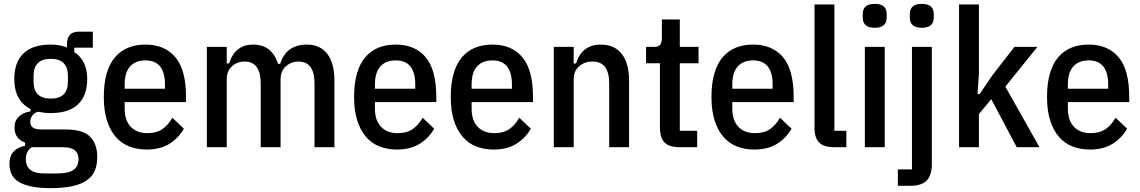

<svg xmlns="http://www.w3.org/2000/svg" viewBox="-20 -763 5910 995"><path d="M484 51Q484 92 471 122Q458 152 429 172Q400 192 354.5 202Q309 212 243 212Q184 212 143 203.5Q102 195 76.5 179Q51 163 40 139.5Q29 116 29 86Q29 46 50.5 22.5Q72 -1 110 -7V-24Q82 -34 68.5 -54Q55 -74 55 -102Q55 -137 77.5 -158.5Q100 -180 138 -186V-198Q54 -241 54 -354Q54 -440 101.5 -486Q149 -532 243 -532Q289 -532 327 -517V-534Q327 -599 389 -599H461V-516H365V-493Q397 -473 414.5 -437.5Q432 -402 432 -354Q432 -268 384.5 -222.5Q337 -177 243 -177Q225 -177 208.5 -179Q192 -181 177 -184Q157 -178 147 -163.5Q137 -149 137 -132Q137 -112 150.5 -102Q164 -92 195 -92H320Q409 -92 446.5 -55Q484 -18 484 51ZM387 61Q387 32 368 16Q349 0 304 0H144Q114 21 114 62Q114 97 136.5 116.5Q159 136 213 136H275Q334 136 360.5 117.5Q387 99 387 61ZM243 -252Q332 -252 332 -340V-370Q332 -458 243 -458Q154 -458 154 -370V-340Q154 -252 243 -252Z M740 12Q691 12 650 -4Q609 -20 580 -53.5Q551 -87 534.5 -138Q518 -189 518 -260Q518 -331 533 -382.5Q548 -434 576.5 -467Q605 -500 644.5 -516Q684 -532 734 -532Q833 -532 888.5 -467Q944 -402 944 -260V-234H626V-201Q626 -139 657.5 -106Q689 -73 744 -73Q791 -73 821.5 -94Q852 -115 873 -153L933 -96Q905 -47 857.5 -17.5Q810 12 740 12ZM734 -450Q682 -450 654 -418.5Q626 -387 626 -324V-303H835V-324Q835 -450 734 -450Z M1052 0V-520H1155V-434H1167Q1198 -532 1292 -532Q1389 -532 1421 -432H1432Q1448 -483 1483 -507.5Q1518 -532 1571 -532Q1638 -532 1675.5 -484.5Q1713 -437 1713 -345V0H1610V-331Q1610 -386 1589.5 -415Q1569 -444 1527 -444Q1489 -444 1461.5 -419.5Q1434 -395 1434 -351V0H1331V-331Q1331 -386 1310.5 -415Q1290 -444 1248 -444Q1209 -444 1182 -419.5Q1155 -395 1155 -351V0Z M2037 12Q1988 12 1947 -4Q1906 -20 1877 -53.5Q1848 -87 1831.5 -138Q1815 -189 1815 -260Q1815 -331 1830 -382.5Q1845 -434 1873.5 -467Q1902 -500 1941.5 -516Q1981 -532 2031 -532Q2130 -532 2185.5 -467Q2241 -402 2241 -260V-234H1923V-201Q1923 -139 1954.5 -106Q1986 -73 2041 -73Q2088 -73 2118.5 -94Q2149 -115 2170 -153L2230 -96Q2202 -47 2154.5 -17.5Q2107 12 2037 12ZM2031 -450Q1979 -450 1951 -418.5Q1923 -387 1923 -324V-303H2132V-324Q2132 -450 2031 -450Z M2538 12Q2489 12 2448 -4Q2407 -20 2378 -53.5Q2349 -87 2332.5 -138Q2316 -189 2316 -260Q2316 -331 2331 -382.5Q2346 -434 2374.5 -467Q2403 -500 2442.5 -516Q2482 -532 2532 -532Q2631 -532 2686.5 -467Q2742 -402 2742 -260V-234H2424V-201Q2424 -139 2455.5 -106Q2487 -73 2542 -73Q2589 -73 2619.5 -94Q2650 -115 2671 -153L2731 -96Q2703 -47 2655.5 -17.5Q2608 12 2538 12ZM2532 -450Q2480 -450 2452 -418.5Q2424 -387 2424 -324V-303H2633V-324Q2633 -450 2532 -450Z M2850 0V-520H2953V-434H2965Q2996 -532 3093 -532Q3163 -532 3201.5 -484.5Q3240 -437 3240 -345V0H3137V-331Q3137 -386 3116 -415Q3095 -444 3050 -444Q3009 -444 2981 -419.5Q2953 -395 2953 -351V0Z M3503 0Q3449 0 3424.5 -24Q3400 -48 3400 -102V-435H3328V-520H3368Q3393 -520 3401.5 -531.5Q3410 -543 3410 -568V-662H3503V-520H3600V-435H3503V-85H3593V0Z M3889 12Q3840 12 3799 -4Q3758 -20 3729 -53.5Q3700 -87 3683.5 -138Q3667 -189 3667 -260Q3667 -331 3682 -382.5Q3697 -434 3725.5 -467Q3754 -500 3793.5 -516Q3833 -532 3883 -532Q3982 -532 4037.5 -467Q4093 -402 4093 -260V-234H3775V-201Q3775 -139 3806.5 -106Q3838 -73 3893 -73Q3940 -73 3970.5 -94Q4001 -115 4022 -153L4082 -96Q4054 -47 4006.5 -17.5Q3959 12 3889 12ZM3883 -450Q3831 -450 3803 -418.5Q3775 -387 3775 -324V-303H3984V-324Q3984 -450 3883 -450Z M4303 0Q4249 0 4225 -24.5Q4201 -49 4201 -101V-740H4304V-85H4366V0Z M4513 -619Q4451 -619 4451 -672V-690Q4451 -743 4513 -743Q4575 -743 4575 -690V-672Q4575 -619 4513 -619ZM4462 -520H4565V0H4462Z M4706 -520H4809V87Q4809 145 4782.5 172.5Q4756 200 4695 200H4633V115H4706ZM4757 -619Q4695 -619 4695 -672V-690Q4695 -743 4757 -743Q4819 -743 4819 -690V-672Q4819 -619 4757 -619Z M4950 -740H5053V-381L5046 -276H5057L5123 -373L5237 -520H5356L5190 -314L5367 0H5249L5117 -249L5053 -172V0H4950Z M5628 12Q5579 12 5538 -4Q5497 -20 5468 -53.5Q5439 -87 5422.5 -138Q5406 -189 5406 -260Q5406 -331 5421 -382.5Q5436 -434 5464.5 -467Q5493 -500 5532.5 -516Q5572 -532 5622 -532Q5721 -532 5776.5 -467Q5832 -402 5832 -260V-234H5514V-201Q5514 -139 5545.5 -106Q5577 -73 5632 -73Q5679 -73 5709.5 -94Q5740 -115 5761 -153L5821 -96Q5793 -47 5745.5 -17.5Q5698 12 5628 12ZM5622 -450Q5570 -450 5542 -418.5Q5514 -387 5514 -324V-303H5723V-324Q5723 -450 5622 -450Z"/></svg>

Font: IBM Plex Sans Condensed Medium
Style: Regular
Weight: 500
Width: 3
Designer: Mike Abbink, Paul van der Laan, Pieter van Rosmalen
Foundry: Bold Monday
Version: Version 1.3